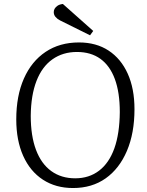

<svg xmlns="http://www.w3.org/2000/svg" viewBox="-20 -934 742 968"><path d="M62 -332Q62 -451 100.5 -538Q139 -625 210 -672.5Q281 -720 378 -720Q465 -720 527.5 -679Q590 -638 624 -562.5Q658 -487 658 -383Q658 -263 620 -173.5Q582 -84 513 -35Q444 14 348 14Q261 14 196.5 -28Q132 -70 97 -148Q62 -226 62 -332ZM135 -350Q135 -249 161.5 -178.5Q188 -108 238.5 -71.5Q289 -35 359 -35Q429 -35 479.5 -73.5Q530 -112 556.5 -186Q583 -260 584 -369Q584 -468 559 -535.5Q534 -603 486 -637.5Q438 -672 368 -672Q297 -672 244.5 -635Q192 -598 164 -526Q136 -454 135 -350ZM450 -778 434 -756 283 -831Q269 -838 260 -848.5Q251 -859 251 -873Q251 -882 255.5 -890Q260 -898 270 -905Q280 -912 297 -914Z"/></svg>

Font: Literata 24pt Light
Style: Italic
Weight: 300
Italic angle: -2°
Designer: Latin by Veronika Burian and Jose Scaglione. Greek by Irene Vlachou. Cyrillic by Vera Evstafieva
Foundry: TypeTogether
Version: Version 3.103;gftools[0.9.29]